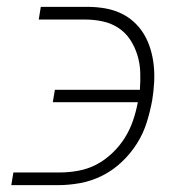

<svg xmlns="http://www.w3.org/2000/svg" viewBox="-20 -540 540 560"><path d="M13 0 19 -37H155Q181 -37 208.5 -42Q236 -47 261 -60Q286 -73 307.5 -93.5Q329 -114 344 -138Q359 -162 368 -188.5Q377 -215 382 -242H134L140 -278H388Q390 -305 389 -330.5Q388 -356 380.5 -380Q373 -404 359.5 -424.5Q346 -445 325.5 -458.5Q305 -472 280 -477.5Q255 -483 229 -483H93L99 -520H235Q260 -520 284.5 -516Q309 -512 331 -502Q353 -492 370.5 -476Q388 -460 400 -440Q412 -420 419 -396.5Q426 -373 428.5 -348.5Q431 -324 429.5 -298.5Q428 -273 424 -248Q418 -215 408 -183Q398 -151 379.5 -121.5Q361 -92 335 -67.5Q309 -43 278 -27.5Q247 -12 214 -6Q181 0 149 0Z"/></svg>

Font: Iosevka SS04 XLt Obl
Style: Regular
Weight: 200
Italic angle: -9°
Monospace: yes
Designer: Belleve Invis
Foundry: Belleve Invis
Version: Version 19.0.0; ttfautohint (v1.8.4)